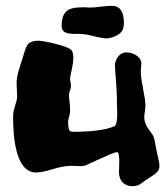

<svg xmlns="http://www.w3.org/2000/svg" viewBox="-20 -696 579 660"><path d="M520 -170C515 -190 513 -213 508 -226C500 -244 476 -262 476 -293C476 -306 480 -319 480 -334C480 -363 464 -415 464 -450C464 -460 466 -471 466 -479C466 -498 441 -516 414 -516C387 -516 375 -485 375 -473C375 -450 382 -404 382 -338C382 -327 387 -275 375 -263C345 -248 287 -243 233 -243C218 -243 215 -247 214 -275C213 -284 221 -299 221 -318C221 -337 217 -357 217 -371C218 -379 223 -389 224 -399C224 -408 221 -417 221 -424C221 -438 232 -470 232 -497C232 -506 231 -515 227 -522C217 -538 129 -556 113 -556C69 -556 70 -534 57 -494C48 -466 37 -436 37 -412C37 -396 39 -380 39 -365C39 -346 25 -321 25 -297C25 -241 29 -103 104 -103C141 -103 179 -126 225 -126C236 -126 247 -125 256 -125C263 -125 268 -126 273 -127C280 -129 368 -173 382 -173C389 -173 390 -156 390 -139C390 -126 389 -113 389 -104C389 -73 409 -56 435 -56C460 -56 465 -67 492 -84C519 -101 528 -108 528 -126C528 -136 525 -149 520 -170ZM401 -592C404 -599 406 -608 406 -617C406 -658 391 -676 364 -676C342 -676 311 -670 289 -670C284 -670 279 -670 275 -671C227 -671 192 -669 192 -607C192 -571 237 -582 262 -579C292 -577 321 -564 347 -564C358 -564 391 -573 401 -592Z"/></svg>

Font: Freckle Face
Style: Regular
Weight: 400
Designer: Astigmatic (AOETI)
Foundry: Astigmatic (AOETI)
Version: Version 1.000